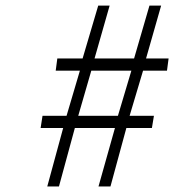

<svg xmlns="http://www.w3.org/2000/svg" viewBox="-20 -670 640 690"><path d="M149.9 0 207 -210H126L132.8 -253.9H219.2L267.1 -416H180.2L186 -460H276.9L333 -649.9H374L319.8 -460H461.9L517.1 -649.9H559.1L504.9 -460H585.9L580.1 -416H494.1L445.8 -253.9H533.2L525.9 -210H434.1L377 0H334L393.1 -210H249L191.9 0ZM261.2 -253.9H403.8L452.1 -416H308.1Z"/></svg>

Font: Office Code Pro D Light Italic
Style: Regular
Weight: 300
Italic angle: -9°
Designer: Nathan Rutzky & Paul D. Hunt
Foundry: Adobe Systems Incorporated
Version: Version 1.004;PS 001.004;hotconv 1.0.70;makeotf.lib2.5.58329